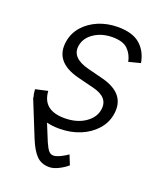

<svg xmlns="http://www.w3.org/2000/svg" viewBox="-140 -643 788 937"><g transform="rotate(20 254.5 -174.5)"><path d="M475.5 -425.8 414.8 -410.2Q407.7 -447.1 382.8 -472.1Q358 -497.2 302.9 -497.2Q247.2 -497.2 207.2 -470.3Q167.3 -443.5 160.5 -402Q149.1 -335.9 244 -311.4L323.5 -291.2Q455.3 -257.1 437.1 -146.3Q429.7 -100.5 398.1 -64.8Q366.5 -29.1 317.6 -8.9Q268.8 11.4 208.8 11.4Q172.9 11.4 143.8 3.9Q166.9 62.1 180 92.3Q193.2 122.5 203.3 133.5Q213.4 144.5 227.6 144.5Q243.3 144.2 265.6 132.8Q288 121.4 300.1 112.2L320 161.6Q305 175.8 277.5 190.2Q250 204.5 227.3 204.5Q186.4 204.5 161 178.8Q135.7 153.1 113.6 98.4L38.4 -87.7L39.8 -88.4Q34.1 -107.2 33 -129.3L96.6 -143.5Q102.6 -45.5 215.6 -45.5Q278.8 -45.5 321.6 -74.2Q364.3 -103 371.1 -145.2Q382.8 -212.4 296.9 -233.3L212 -254.6Q77.4 -289.1 96.2 -400.9Q103.7 -446 133.9 -480.1Q164.1 -514.2 210.2 -533.6Q256.4 -552.9 311.1 -552.9Q386.4 -552.9 425.8 -519Q465.2 -485.1 475.5 -425.8Z"/></g></svg>

Font: Inter UI Light
Style: Italic
Weight: 300
Italic angle: 9.39999°
Designer: Rasmus Andersson
Foundry: rsms
Version: 3.2;8d6f07862